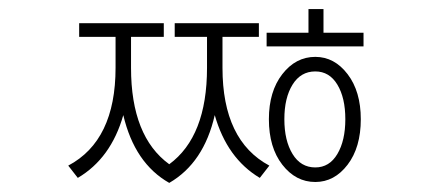

<svg xmlns="http://www.w3.org/2000/svg" viewBox="-20 -785 960 422"><path d="M469 -704V-636Q469 -476 572 -421L551 -394Q479 -437 452 -532Q428 -427 352 -383Q276 -426 251 -532Q224 -437 151 -394L130 -421Q234 -476 234 -636V-704H154V-734H340V-704H268V-636Q268 -485 352 -424Q435 -485 435 -636V-704H364V-734H549V-704ZM673 -417Q704 -417 721.5 -446.5Q739 -476 739 -523Q739 -570 721.5 -599Q704 -628 673 -628Q641 -628 623 -599Q605 -570 605 -523Q605 -476 623 -446.5Q641 -417 673 -417ZM673 -660Q715 -660 744 -622Q773 -584 773 -523Q773 -461 744 -423Q715 -385 673 -385Q630 -385 600.5 -423Q571 -461 571 -523Q571 -584 600.5 -622Q630 -660 673 -660ZM691 -713H779V-683H566V-713H658V-765H691Z"/></svg>

Font: Noto Sans Korean Thin
Style: Regular
Weight: 250
Designer: Ryoko NISHIZUKA  (kana & ideographs); Paul D. Hunt (Latin, Greek & Cyrillic); Wenlong ZHANG  (bopomofo); Sandoll Communi
Foundry: Adobe Systems Incorporated
Version: Version 1.0001;PS 1;hotconv 1.0.78;makeotf.lib2.5.61930